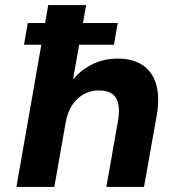

<svg xmlns="http://www.w3.org/2000/svg" viewBox="-20 -740 691 760"><path d="M75 -563 90 -649H446L431 -563ZM45 0 171 -720H321L269 -425Q299 -462 344.5 -485Q390 -508 446 -508Q508 -508 547 -480.5Q586 -453 599.5 -401.5Q613 -350 599 -275L550 0H401L447 -261Q457 -319 440 -350.5Q423 -382 371 -382Q339 -382 311.5 -367Q284 -352 265.5 -323.5Q247 -295 240 -255L195 0Z"/></svg>

Font: DM Sans 24pt Black
Style: Italic
Weight: 900
Italic angle: -10°
Designer: Colophon Foundry, Jonny Pinhorn
Foundry: Colophon Foundry
Version: Version 4.004;gftools[0.9.30]